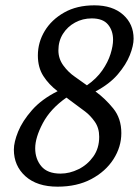

<svg xmlns="http://www.w3.org/2000/svg" viewBox="-20 -688 524 720"><path d="M196 12Q119 12 75.5 -27Q32 -66 32 -127Q32 -155 48 -194.5Q64 -234 100 -275Q136 -316 196 -346Q163 -371 142.5 -403Q122 -435 122 -480Q122 -529 147.5 -571.5Q173 -614 220.5 -641Q268 -668 334 -668Q402 -668 441.5 -633Q481 -598 481 -543Q481 -517 467 -481.5Q453 -446 422 -409.5Q391 -373 338 -345Q374 -319 404.5 -281.5Q435 -244 435 -189Q435 -137 405.5 -91Q376 -45 322.5 -16.5Q269 12 196 12ZM306 -368Q342 -393 363.5 -424Q385 -455 394.5 -485.5Q404 -516 404 -539Q404 -573 385 -596Q366 -619 324 -619Q290 -619 261.5 -603.5Q233 -588 216 -561Q199 -534 199 -499Q199 -468 217.5 -442.5Q236 -417 261 -400ZM207 -37Q241 -37 274.5 -53.5Q308 -70 330 -101Q352 -132 352 -175Q352 -208 335.5 -231.5Q319 -255 299 -270L229 -322Q169 -280 140.5 -226Q112 -172 112 -132Q112 -92 135 -64.5Q158 -37 207 -37Z"/></svg>

Font: Mate
Style: Italic
Weight: 400
Italic angle: -10.8°
Designer: Eduardo Rodriguez Tunni
Foundry: Eduardo Rodriguez Tunni
Version: Version 1.003; ttfautohint (v1.8.4.7-5d5b);gftools[0.9.24]